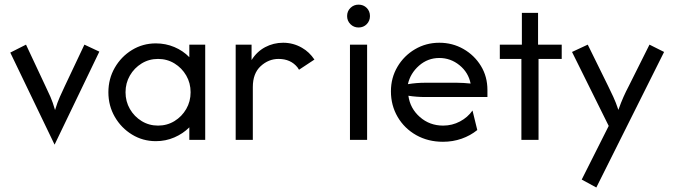

<svg xmlns="http://www.w3.org/2000/svg" viewBox="-20 -612 2950 840"><path d="M414.6 -386.1Q414.6 -386.1 218.8 20.8L25 -381.9Q25 -381.9 93.8 -416.7L178.5 -236.1Q190.3 -211.8 200.7 -188.2Q211.1 -164.6 220.8 -130.6Q231.2 -164.6 242 -188.5Q252.8 -212.5 263.9 -236.1L349.3 -416.7Z M661.8 5.6Q604.9 5.6 557.6 -23.3Q510.4 -52.1 482.3 -100.7Q454.2 -149.3 454.2 -208.3Q454.2 -267.4 482.3 -316Q510.4 -364.6 557.6 -393.4Q604.9 -422.2 661.8 -422.2Q704.9 -422.2 742.7 -406.2Q780.6 -390.3 808.3 -361.8V-416.7H877.8V0H808.3V-54.9Q780.6 -27.1 742.7 -10.8Q704.9 5.6 661.8 5.6ZM671.5 -62.5Q711.1 -62.5 743.4 -82.3Q775.7 -102.1 794.8 -135.1Q813.9 -168.1 813.9 -208.3Q813.9 -248.6 794.8 -281.6Q775.7 -314.6 743.4 -334.4Q711.1 -354.2 671.5 -354.2Q631.9 -354.2 599.7 -334.4Q567.4 -314.6 548.3 -281.6Q529.2 -248.6 529.2 -208.3Q529.2 -168.1 548.3 -135.1Q567.4 -102.1 599.7 -82.3Q631.9 -62.5 671.5 -62.5Z M1288.2 -306.9Q1285.4 -311.8 1281.9 -316.7Q1252.1 -354.2 1198.6 -354.2Q1154.9 -354.2 1120.5 -322.6Q1086.1 -291 1086.1 -231.2V0H1011.1V-416.7H1080.6V-349.3Q1103.5 -386.1 1139.9 -405.6Q1176.4 -425 1218.8 -425Q1263.2 -425 1301.4 -402.8Q1333.3 -384.7 1355.6 -351.4Q1355.6 -351.4 1288.2 -306.9Z M1511.1 0Q1511.1 0 1511.1 -416.7Q1511.1 -416.7 1586.1 -416.7Q1586.1 -416.7 1586.1 0Q1586.1 0 1511.1 0ZM1548.6 -491.7Q1527.8 -491.7 1513.2 -506.2Q1498.6 -520.8 1498.6 -541.7Q1498.6 -563.2 1513.2 -577.4Q1527.8 -591.7 1548.6 -591.7Q1570.1 -591.7 1584.4 -577.4Q1598.6 -563.2 1598.6 -541.7Q1598.6 -520.8 1584.4 -506.2Q1570.1 -491.7 1548.6 -491.7Z M1918.1 8.3Q1852.8 8.3 1801 -20.8Q1749.3 -50 1719.8 -100.3Q1690.3 -150.7 1690.3 -212.5Q1690.3 -271.5 1718.8 -319.8Q1747.2 -368.1 1795.5 -396.5Q1843.8 -425 1902.1 -425Q1959.7 -425 2007.6 -397.6Q2055.6 -370.1 2084 -323.6Q2112.5 -277.1 2112.5 -218.1Q2112.5 -218.1 2112.5 -187.5Q2112.5 -187.5 1840.3 -187.5Q1822.2 -187.5 1803.5 -188.9Q1784.7 -190.3 1766.7 -193.1Q1774.3 -137.5 1817 -100Q1859.7 -62.5 1918.8 -62.5Q1958.3 -62.5 1992.4 -80.6Q2026.4 -98.6 2047.2 -128.5Q2047.2 -128.5 2068.1 -43.1Q2038.2 -18.8 1999.7 -5.2Q1961.1 8.3 1918.1 8.3ZM1764.6 -243.8Q1802.1 -250 1840.3 -250Q1840.3 -250 1978.5 -250Q1993.8 -250 2008.7 -249Q2023.6 -247.9 2038.9 -246.5Q2029.2 -295.1 1990.3 -326.7Q1951.4 -358.3 1902.1 -358.3Q1851.4 -358.3 1813.2 -324.7Q1775 -291 1764.6 -243.8Z M2261.1 0V-354.2H2166.7V-416.7H2263.2V-555.6H2334V-416.7H2437.5V-354.2H2336.1V0Z M2525 173.6Q2525 173.6 2643.1 -61.1L2482.6 -384.7Q2482.6 -384.7 2551.4 -416.7L2640.3 -236.1Q2652.1 -211.8 2663.2 -188.2Q2674.3 -164.6 2685.4 -131.2Q2697.2 -164.6 2708 -188.5Q2718.7 -212.5 2731.2 -236.1L2821.5 -416.7L2885.4 -384.7Q2885.4 -384.7 2588.9 208.3Z"/></svg>

Font: co2trust
Style: Regular
Weight: 400
Designer: Kristian Moeller
Foundry: Dicotype
Version: Version 1.000